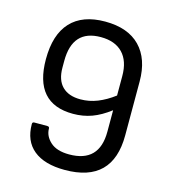

<svg xmlns="http://www.w3.org/2000/svg" viewBox="-103 -750 755 845"><g transform="rotate(15 275.0 -327.5)"><path d="M269 11Q176 11 126.5 -29.5Q77 -70 77 -147Q77 -156 86 -156H145Q155 -156 155 -147Q155 -113 184 -86.5Q213 -60 270 -60Q407 -60 407 -200V-298Q365 -266 325.5 -251.5Q286 -237 240 -237Q63 -237 63 -439Q63 -551 116.5 -608.5Q170 -666 273 -666Q377 -666 432 -609.5Q487 -553 487 -450V-205Q487 11 269 11ZM143 -421Q143 -365 172 -336Q201 -307 255 -307Q295 -307 332.5 -322Q370 -337 407 -365V-454Q407 -522 372 -558.5Q337 -595 272 -595Q143 -595 143 -452Z"/></g></svg>

Font: Sofia Sans Semi Condensed
Style: Regular
Weight: 400
Designer: Botio Nikoltchev, Ani Petrova
Foundry: lettersoup
Version: Version 4.100; ttfautohint (v1.8.4.7-5d5b)